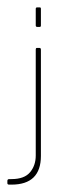

<svg xmlns="http://www.w3.org/2000/svg" viewBox="-42 -424 163 521"><path d="M66 -351H59Q55 -351 55 -355V-400Q55 -404 59 -404H66Q69 -404 69 -400V-355Q69 -351 66 -351ZM-11 77H-17Q-22 77 -22 73V67Q-22 62 -17 62H-11Q24 62 39.5 43.5Q55 25 55 -2V-289Q55 -294 58 -294H65Q69 -294 69 -289V-1Q69 77 -11 77Z"/></svg>

Font: Chathura Thin
Style: Regular
Weight: 250
Designer: Appaji Ambarisha Darbha
Foundry: Aditya Fonts
Version: Version 1.002 2016